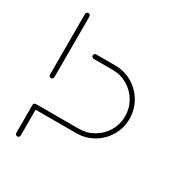

<svg xmlns="http://www.w3.org/2000/svg" viewBox="-130 -606 647 695"><g transform="rotate(30 193.0 -259.0)"><path d="M40.7 -1.5Q37 -1.5 34.3 -4.3Q31.5 -7 31.5 -10.7V-127.8Q31.5 -131.9 34.3 -134.4Q37 -137 40.7 -137Q44.8 -137 47.4 -134.4Q50 -131.9 50 -127.8V-10.7Q50 -7 47.4 -4.3Q44.8 -1.5 40.7 -1.5ZM40.7 -517.4Q44.4 -517.4 47.2 -514.6Q50 -511.9 50 -508.1V-254.4Q50 -250.7 47.4 -248Q44.8 -245.2 40.7 -245.2Q37 -245.2 34.3 -248Q31.5 -250.7 31.5 -254.4V-508.1Q31.5 -511.9 34.3 -514.6Q37 -517.4 40.7 -517.4ZM31.5 -127.8Q31.5 -131.9 34.3 -134.4Q37 -137 40.7 -137H219.6Q253 -137 281.3 -153.5Q309.6 -170 326.1 -198.1Q342.6 -226.3 342.6 -259.6Q342.6 -293 326.1 -321.3Q309.6 -349.6 281.3 -366.3Q253 -383 219.6 -383H140Q136.3 -383 133.5 -385.7Q130.7 -388.5 130.7 -392.2Q130.7 -396.3 133.5 -398.9Q136.3 -401.5 140 -401.5H219.6Q258.1 -401.5 290.6 -382.4Q323 -363.3 342 -330.7Q361.1 -298.1 361.1 -259.6Q361.1 -221.1 342 -188.7Q323 -156.3 290.4 -137.4Q257.8 -118.5 219.6 -118.5H40.7Q37 -118.5 34.3 -121.3Q31.5 -124.1 31.5 -127.8Z"/></g></svg>

Font: 26F Galaxy Hebrew Hairline
Style: Regular
Weight: 50
Designer: C₂₉H₂₅N₃O₅
Version: Version 1.000